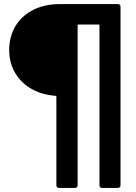

<svg xmlns="http://www.w3.org/2000/svg" viewBox="-20 -720 665 940"><path d="M558 -700Q563 -700 566.5 -696.5Q570 -693 570 -688V188Q570 193 566.5 196.5Q563 200 558 200H479Q474 200 470.5 196.5Q467 193 467 188V-595Q467 -600 462 -600H365Q360 -600 360 -595V188Q360 193 356.5 196.5Q353 200 348 200H268Q263 200 259.5 196.5Q256 193 256 188V-246Q256 -251 251 -251Q184 -256 133 -285.5Q82 -315 53.5 -364Q25 -413 25 -475Q25 -540 55 -591Q85 -642 141.5 -671Q198 -700 273 -700Z"/></svg>

Font: LinhAnh
Style: Bold
Weight: 700
Designer: Jeremy Tribby
Foundry: Tribby Type
Version: Version 1.408